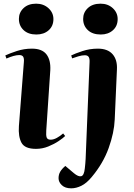

<svg xmlns="http://www.w3.org/2000/svg" viewBox="-20 -797 728 1046"><path d="M83 -694Q83 -729 108.5 -753Q134 -777 177 -777Q217 -777 244 -752.5Q271 -728 271 -693Q271 -655 245 -632Q219 -609 178 -609Q134 -609 108.5 -633Q83 -657 83 -694ZM110 -458Q112 -478 106.5 -487.5Q101 -497 85 -497Q58 -497 15 -478L9 -495Q32 -506 71.5 -519Q111 -532 154 -532Q209 -532 233 -501Q257 -470 254 -414L232 -86Q230 -59 234.5 -47.5Q239 -36 256 -36Q272 -36 290 -46Q308 -56 324 -70L335 -56Q324 -45 299.5 -28.5Q275 -12 243 1Q211 14 176 14Q115 14 97 -19.5Q79 -53 83 -110ZM433 -694Q433 -729 458.5 -753Q484 -777 528 -777Q568 -777 594.5 -752.5Q621 -728 621 -693Q621 -655 595 -632Q569 -609 529 -609Q484 -609 458.5 -633Q433 -657 433 -694ZM605 -146Q602 -74 572 9.5Q542 93 480 167Q452 201 423.5 215Q395 229 368 229Q335 229 317 212Q299 195 299 174Q299 154 308 138.5Q317 123 336 107L382 146Q407 167 422.5 163Q438 159 442 121Q445 96 446.5 69Q448 42 449 7L468 -458Q469 -478 463 -487Q457 -496 442 -496Q426 -496 406.5 -490Q387 -484 373 -479L368 -495Q388 -505 428.5 -518.5Q469 -532 513 -532Q567 -532 593.5 -501.5Q620 -471 617 -418Z"/></svg>

Font: Literata 72pt
Style: Bold Italic
Weight: 700
Italic angle: -2°
Designer: Latin by Veronika Burian and Jose Scaglione. Greek by Irene Vlachou. Cyrillic by Vera Evstafieva
Foundry: TypeTogether
Version: Version 3.002